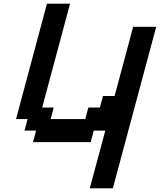

<svg xmlns="http://www.w3.org/2000/svg" viewBox="-20 -895 866 1040"><path d="M466.3 125H591.3Q630.4 -20.5 708.7 -312.5Q787.1 -604.5 826.2 -750H701.2Q684.6 -687.5 651.1 -562.5Q617.7 -437.5 600.6 -375H538.1L521 -312.5H458.5L441.9 -250H254.4L271 -312.5H208.5L359.4 -875H234.4Q206.5 -771 150.6 -562.5Q94.7 -354 66.9 -250H129.4L112.8 -187.5H175.3L158.7 -125H471.2L487.8 -187.5H550.3Z"/></svg>

Font: Faithful 32x
Style: Oblique
Weight: 400
Foundry: Faithful Resource Pack
Version: Version 1.0; January 27, 2023